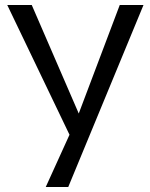

<svg xmlns="http://www.w3.org/2000/svg" viewBox="-20 -748 602 768"><path d="M163 0 258 -209 9 -728H107L295 -294L459 -728H554L253 0Z"/></svg>

Font: Murecho
Style: Regular
Weight: 400
Designer: Neil Summerour
Foundry: Positype
Version: Version 1.010; ttfautohint (v1.8.3)